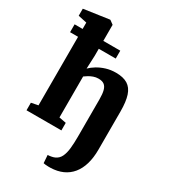

<svg xmlns="http://www.w3.org/2000/svg" viewBox="-254 -936 1150 1309"><g transform="rotate(30 321.0 -281.0)"><path d="M365 258Q359.5 258.5 347.5 258Q335.5 257.5 324.2 256.5Q313 255.5 309.5 254L305 191.5Q313.5 192 330.8 189Q348 186 358.5 181Q386 169 399.5 141.2Q413 113.5 417.2 72.5Q421.5 31.5 421.5 -18.5V-313.5Q421.5 -356.5 414.5 -382.5Q407.5 -408.5 391.2 -420.5Q375 -432.5 346 -432.5Q325.5 -432.5 306.8 -425.8Q288 -419 272.8 -409.8Q257.5 -400.5 247 -392.5V-70L302.5 -59.5V0H28V-59.5L82 -70V-721.5L14 -736V-791.5L211 -820H215L245 -798V-555L240.5 -451Q260 -470.5 288.5 -487.8Q317 -505 352.5 -516Q388 -527 429.5 -527Q486.5 -527 521.2 -505.8Q556 -484.5 571.5 -437.5Q587 -390.5 587 -313V-13Q587 50.5 572.5 100.2Q558 150 529.5 184.8Q501 219.5 459.8 238Q418.5 256.5 365 258ZM19 -609.5V-671.5H378.5V-609.5Z"/></g></svg>

Font: Merriweather 36pt Black
Style: Regular
Weight: 900
Version: Version 2.100